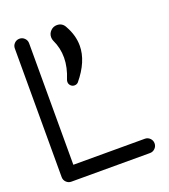

<svg xmlns="http://www.w3.org/2000/svg" viewBox="-142 -883 869 986"><g transform="rotate(-20 293.0 -390.5)"><path d="M39.1 -742.2Q39.1 -758.3 50.5 -769.8Q62 -781.2 78.1 -781.2Q94.2 -781.2 105.7 -769.8Q117.2 -758.3 117.2 -742.2V-78.1H507.8Q523.9 -78.1 535.4 -66.7Q546.9 -55.2 546.9 -39.1Q546.9 -22.9 535.4 -11.5Q523.9 0 507.8 0H78.1Q62 0 50.5 -11.5Q39.1 -22.9 39.1 -39.1ZM233.9 -732.4Q233.9 -752.4 248.3 -766.8Q262.7 -781.2 282.7 -781.2Q313 -781.2 326.7 -752.9Q357.4 -698.2 357.4 -642.1Q357.4 -556.6 283.2 -467.3Q274.9 -459 262.7 -459Q251 -459 242.4 -467.5Q233.9 -476.1 233.9 -487.8Q233.9 -494.6 236.3 -500.5Q284.2 -616.2 237.8 -712.9Q233.9 -721.7 233.9 -732.4Z"/></g></svg>

Font: Comfortaa
Style: Regular
Weight: 400
Designer: Johan Aakerlund - aajohan
Foundry: Johan Aakerlund
Version: Version 2.004 2013